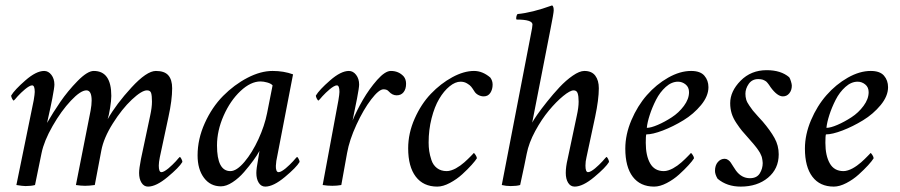

<svg xmlns="http://www.w3.org/2000/svg" viewBox="-20 -689 3350 715"><path d="M504.9 -96.7 539.1 -257.8Q545.9 -288.6 545.9 -310.5Q545.9 -333 542.7 -342.8Q539.6 -352.5 527.3 -352.5Q507.8 -352.5 470.9 -317.9Q434.1 -283.2 400.1 -229.2Q366.2 -175.3 357.4 -128.9L333 0Q312.5 2.9 296.9 2.9Q281.7 2.9 262.7 0L317.4 -277.3Q321.3 -298.3 321.3 -314.5Q321.3 -352.5 301.8 -352.5Q280.3 -352.5 244.1 -314.2Q208 -275.9 176 -220Q144 -164.1 134.8 -119.1L110.4 0Q96.2 3.9 75.2 3.9Q64.5 3.9 41 0L105.5 -315.4Q109.4 -338.9 109.4 -346.7Q109.4 -371.1 99.6 -371.1Q94.7 -371.1 87.6 -366.9Q80.6 -362.8 73.5 -356.9Q66.4 -351.1 58.8 -343.8Q51.3 -336.4 45.9 -330.6Q40.5 -324.7 36.1 -319.3L31.2 -314.5Q28.8 -314.5 25.1 -321.5Q21.5 -328.6 21.5 -333Q34.2 -354.5 74.5 -389.6Q114.7 -424.8 144.5 -424.8Q160.2 -424.8 171.4 -410.2Q182.6 -395.5 182.6 -374Q182.6 -363.3 174.8 -322.3Q170.4 -298.8 155.3 -231.4Q177.2 -269.5 204.8 -309.8Q232.4 -350.1 269 -387.5Q305.7 -424.8 329.1 -424.8Q394.5 -424.8 394.5 -332Q394.5 -314.9 389.9 -286.4Q385.3 -257.8 380.9 -245.1Q413.1 -301.8 469.7 -363.3Q526.4 -424.8 560.5 -424.8Q592.8 -424.8 606.9 -408.4Q621.1 -392.1 621.1 -360.4Q621.1 -316.4 607.4 -253.9L575.2 -103.5Q571.3 -84 571.3 -72.3Q571.3 -47.9 581.1 -47.9Q585.9 -47.9 593 -52Q600.1 -56.2 607.2 -62Q614.3 -67.9 621.8 -75.2Q629.4 -82.5 634.8 -88.4Q640.1 -94.2 644.5 -99.6L649.4 -104.5Q651.9 -104.5 655.5 -97.4Q659.2 -90.3 659.2 -85.9Q647 -65.4 604.2 -29.8Q561.5 5.9 531.2 5.9Q516.1 5.9 507.1 -8.3Q498 -22.5 498 -44.9Q498 -61 504.9 -96.7Z M995.1 -424.8Q1036.6 -424.8 1071.3 -412.1L1011.7 -103.5Q1010.3 -97.7 1009 -89.6Q1007.8 -81.5 1007.3 -71.5Q1006.8 -61.5 1009.3 -54.7Q1011.7 -47.9 1017.6 -47.9Q1022.5 -47.9 1029.5 -52Q1036.6 -56.2 1043.7 -62Q1050.8 -67.9 1058.3 -75.2Q1065.9 -82.5 1071.3 -88.4Q1076.7 -94.2 1081.1 -99.6L1085.9 -104.5Q1088.4 -104.5 1092 -97.4Q1095.7 -90.3 1095.7 -85.9Q1083.5 -65.4 1040.8 -29.8Q998 5.9 967.8 5.9Q952.6 5.9 943.6 -8.3Q934.6 -22.5 934.6 -44.9Q934.6 -61 941.4 -96.7Q945.3 -120.1 946.3 -127Q937.5 -110.8 923.1 -91.1Q908.7 -71.3 888.9 -48.3Q869.1 -25.4 845.9 -10.3Q822.8 4.9 802.7 4.9Q763.2 4.9 739.5 -26.9Q715.8 -58.6 715.8 -110.4Q715.8 -171.4 742.7 -230.7Q769.5 -290 810.8 -331.8Q852.1 -373.5 901.4 -399.2Q950.7 -424.8 995.1 -424.8ZM950.2 -385.7Q913.6 -385.7 875.5 -349.9Q837.4 -314 812.7 -258.1Q788.1 -202.1 788.1 -147.5Q788.1 -51.8 837.9 -51.8Q861.3 -51.8 890.4 -86.2Q919.4 -120.6 942.4 -170.7Q965.3 -220.7 974.6 -267.6L995.1 -371.1Q989.3 -377.9 975.3 -381.8Q961.4 -385.7 950.2 -385.7Z M1435.5 -424.8Q1464.8 -424.8 1483.4 -404.3Q1492.2 -393.6 1492.2 -377Q1492.2 -357.4 1482.9 -345.7Q1473.6 -334 1457 -334Q1440.9 -334 1427.7 -348.6Q1421.4 -356.4 1408.2 -356.4Q1391.1 -356.4 1362.3 -318.8Q1333.5 -281.2 1307.4 -224.6Q1281.2 -168 1272.5 -119.1L1251 0Q1234.9 2.9 1217.8 2.9Q1199.2 2.9 1181.6 0L1240.2 -315.4Q1244.1 -338.9 1244.1 -346.7Q1244.1 -371.1 1234.4 -371.1Q1229.5 -371.1 1222.4 -366.9Q1215.3 -362.8 1208.3 -356.9Q1201.2 -351.1 1193.6 -343.8Q1186 -336.4 1180.7 -330.6Q1175.3 -324.7 1170.9 -319.3L1166 -314.5Q1163.6 -314.5 1159.9 -321.5Q1156.2 -328.6 1156.2 -333Q1168.9 -354.5 1209.2 -389.6Q1249.5 -424.8 1279.3 -424.8Q1294.9 -424.8 1306.2 -410.2Q1317.4 -395.5 1317.4 -374Q1317.4 -363.3 1309.6 -322.3Q1304.7 -295.9 1293 -240.2Q1308.1 -276.9 1331.5 -317.4Q1355 -357.9 1384.5 -391.4Q1414.1 -424.8 1435.5 -424.8Z M1745.1 -424.8Q1776.9 -424.8 1805.7 -400.4Q1814.5 -388.7 1814.5 -374Q1814.5 -356 1805.9 -343Q1797.4 -330.1 1781.2 -330.1Q1771 -330.1 1761 -335.4Q1751 -340.8 1746.1 -349.6Q1739.3 -360.4 1734.6 -366.2Q1730 -372.1 1719.2 -378.4Q1708.5 -384.8 1695.3 -384.8Q1675.3 -384.8 1654.1 -367.4Q1632.8 -350.1 1615.5 -320.8Q1598.1 -291.5 1587.2 -248.5Q1576.2 -205.6 1576.2 -158.2Q1576.2 -141.6 1578.4 -126.5Q1580.6 -111.3 1586.7 -92.8Q1592.8 -74.2 1607.4 -63Q1622.1 -51.8 1643.6 -51.8Q1651.4 -51.8 1660.4 -54.7Q1669.4 -57.6 1677.5 -62Q1685.5 -66.4 1694.1 -72.5Q1702.6 -78.6 1709.2 -84.5Q1715.8 -90.3 1722.4 -96.7Q1729 -103 1733.2 -107.4Q1737.3 -111.8 1740.7 -115.2L1744.1 -119.1Q1746.6 -119.1 1751.2 -111.6Q1755.9 -104 1755.9 -99.6Q1751 -91.3 1736.6 -75.2Q1722.2 -59.1 1701.7 -40.3Q1681.2 -21.5 1655.5 -7.8Q1629.9 5.9 1608.4 5.9Q1556.6 5.9 1528.3 -31.2Q1500 -68.4 1500 -136.7Q1500 -192.9 1524.2 -247.3Q1548.3 -301.8 1584.7 -339.8Q1621.1 -377.9 1664.3 -401.4Q1707.5 -424.8 1745.1 -424.8Z M2029.3 -577.1 1979.5 -322.3 1961.9 -232.4Q1966.3 -241.2 1980.7 -262Q1995.1 -282.7 2017.6 -310.8Q2040 -338.9 2063.7 -364.3Q2087.4 -389.6 2112.8 -407.2Q2138.2 -424.8 2156.2 -424.8Q2183.6 -424.8 2196.8 -407.2Q2210 -389.6 2210 -360.4Q2210 -318.8 2196.3 -253.9L2164.1 -103.5Q2160.2 -87.9 2160.2 -72.3Q2160.2 -47.9 2169.9 -47.9Q2174.8 -47.9 2181.9 -52Q2189 -56.2 2196 -62Q2203.1 -67.9 2210.7 -75.2Q2218.3 -82.5 2223.6 -88.4Q2229 -94.2 2233.4 -99.6L2238.3 -104.5Q2240.7 -104.5 2244.4 -97.4Q2248 -90.3 2248 -85.9Q2235.8 -65.4 2193.1 -29.8Q2150.4 5.9 2120.1 5.9Q2104.5 5.9 2095.7 -8.3Q2086.9 -22.5 2086.9 -44.9Q2086.9 -67.9 2093.8 -96.7L2127.9 -257.8Q2134.8 -288.6 2134.8 -310.5Q2134.8 -331.1 2131.1 -341.8Q2127.4 -352.5 2116.2 -352.5Q2103 -352.5 2077.1 -331.3Q2051.3 -310.1 2024.2 -277.6Q1997.1 -245.1 1973.1 -200.9Q1949.2 -156.7 1941.4 -116.2Q1934.6 -80.6 1917 0Q1903.8 3.9 1881.8 3.9Q1864.3 3.9 1848.6 0L1954.1 -545.9Q1955.1 -551.8 1957.5 -563.7Q1960 -575.7 1961.4 -584.2Q1962.9 -592.8 1962.9 -597.7Q1962.9 -616.2 1903.3 -616.2Q1901.4 -619.1 1902.8 -626.5Q1904.3 -633.8 1907.2 -636.7Q1960.9 -641.6 2036.1 -668.9Q2042 -665.5 2042 -650.4Q2042 -640.6 2029.3 -577.1Z M2553.7 -424.8Q2587.9 -424.8 2603 -407.2Q2618.2 -389.6 2618.2 -364.3Q2618.2 -331.1 2590.6 -297.6Q2563 -264.2 2524.9 -241Q2486.8 -217.8 2448.5 -203.1Q2410.2 -188.5 2386.7 -188.5Q2384.8 -182.6 2384.8 -157.2Q2384.8 -109.4 2401.1 -80.6Q2417.5 -51.8 2452.1 -51.8Q2460 -51.8 2469 -54.7Q2478 -57.6 2486.1 -62Q2494.1 -66.4 2502.7 -72.5Q2511.2 -78.6 2517.8 -84.5Q2524.4 -90.3 2531 -96.7Q2537.6 -103 2541.7 -107.4Q2545.9 -111.8 2549.3 -115.2L2552.7 -119.1Q2555.2 -119.1 2559.8 -111.6Q2564.5 -104 2564.5 -99.6Q2558.6 -89.8 2543.9 -73.7Q2529.3 -57.6 2508.8 -39.1Q2488.3 -20.5 2462.9 -7.3Q2437.5 5.9 2416 5.9Q2364.3 5.9 2336.4 -30.8Q2308.6 -67.4 2308.6 -135.7Q2308.6 -188 2331.3 -241.5Q2354 -294.9 2388.9 -334.7Q2423.8 -374.5 2468 -399.7Q2512.2 -424.8 2553.7 -424.8ZM2388.7 -212.9Q2403.8 -212.9 2429.4 -223.9Q2455.1 -234.9 2481.4 -252Q2507.8 -269 2526.9 -294.7Q2545.9 -320.3 2545.9 -345.7Q2545.9 -364.3 2533.2 -374.5Q2520.5 -384.8 2504.9 -384.8Q2481 -384.8 2459.2 -365.2Q2437.5 -345.7 2423.1 -317.4Q2408.7 -289.1 2399.7 -261.2Q2390.6 -233.4 2388.7 -212.9Z M2835 -427.7Q2888.2 -427.7 2918.9 -401.4Q2922.4 -396.5 2925.5 -386Q2928.7 -375.5 2928.7 -370.1Q2928.7 -353 2919.4 -341.6Q2910.2 -330.1 2895.5 -330.1Q2874.5 -330.1 2849.6 -364.3Q2849.1 -365.2 2845.9 -369.9Q2842.8 -374.5 2841.8 -375.7Q2840.8 -377 2837.9 -380.6Q2835 -384.3 2833.3 -385.5Q2831.5 -386.7 2827.9 -388.9Q2824.2 -391.1 2821 -392.1Q2817.9 -393.1 2813.5 -393.8Q2809.1 -394.5 2803.7 -394.5Q2780.8 -394.5 2768.3 -376.7Q2755.9 -358.9 2755.9 -339.8Q2755.9 -328.6 2758.8 -318.4Q2761.7 -308.1 2770.5 -295.7Q2779.3 -283.2 2783.7 -277.3Q2788.1 -271.5 2802.7 -255.6Q2817.4 -239.7 2820.3 -236.3Q2848.6 -203.1 2864.3 -175Q2879.9 -147 2879.9 -114.3Q2879.9 -60.5 2840.1 -27.3Q2800.3 5.9 2738.3 5.9Q2687 5.9 2652.3 -23.4Q2642.6 -39.6 2642.6 -52.7Q2642.6 -73.2 2653.1 -85.4Q2663.6 -97.7 2678.7 -97.7Q2685.5 -97.7 2691.7 -93.3Q2697.8 -88.9 2701.2 -83.7Q2704.6 -78.6 2710.9 -68.6Q2717.3 -58.6 2720.7 -53.7Q2741.7 -25.4 2772.5 -25.4Q2798.3 -25.4 2809.3 -43.2Q2820.3 -61 2820.3 -82Q2820.3 -86.9 2819.3 -92Q2818.4 -97.2 2817.6 -101.3Q2816.9 -105.5 2814.2 -111.1Q2811.5 -116.7 2810.1 -119.9Q2808.6 -123 2804.4 -128.9Q2800.3 -134.8 2798.6 -137.2Q2796.9 -139.6 2791.5 -146.2Q2786.1 -152.8 2784.7 -154.5Q2783.2 -156.2 2776.9 -163.3Q2770.5 -170.4 2769.5 -171.9Q2751.5 -191.9 2743.2 -201.9Q2734.9 -211.9 2722.4 -230.5Q2710 -249 2704.6 -266.8Q2699.2 -284.7 2699.2 -304.7Q2699.2 -349.1 2738 -388.4Q2776.9 -427.7 2835 -427.7Z M3222.7 -424.8Q3256.8 -424.8 3272 -407.2Q3287.1 -389.6 3287.1 -364.3Q3287.1 -331.1 3259.5 -297.6Q3231.9 -264.2 3193.8 -241Q3155.8 -217.8 3117.4 -203.1Q3079.1 -188.5 3055.7 -188.5Q3053.7 -182.6 3053.7 -157.2Q3053.7 -109.4 3070.1 -80.6Q3086.4 -51.8 3121.1 -51.8Q3128.9 -51.8 3137.9 -54.7Q3147 -57.6 3155 -62Q3163.1 -66.4 3171.6 -72.5Q3180.2 -78.6 3186.8 -84.5Q3193.4 -90.3 3200 -96.7Q3206.5 -103 3210.7 -107.4Q3214.8 -111.8 3218.3 -115.2L3221.7 -119.1Q3224.1 -119.1 3228.8 -111.6Q3233.4 -104 3233.4 -99.6Q3227.5 -89.8 3212.9 -73.7Q3198.2 -57.6 3177.7 -39.1Q3157.2 -20.5 3131.8 -7.3Q3106.4 5.9 3085 5.9Q3033.2 5.9 3005.4 -30.8Q2977.5 -67.4 2977.5 -135.7Q2977.5 -188 3000.2 -241.5Q3022.9 -294.9 3057.9 -334.7Q3092.8 -374.5 3137 -399.7Q3181.2 -424.8 3222.7 -424.8ZM3057.6 -212.9Q3072.8 -212.9 3098.4 -223.9Q3124 -234.9 3150.4 -252Q3176.8 -269 3195.8 -294.7Q3214.8 -320.3 3214.8 -345.7Q3214.8 -364.3 3202.1 -374.5Q3189.5 -384.8 3173.8 -384.8Q3149.9 -384.8 3128.2 -365.2Q3106.4 -345.7 3092 -317.4Q3077.6 -289.1 3068.6 -261.2Q3059.6 -233.4 3057.6 -212.9Z"/></svg>

Font: Crimson
Style: Italic
Weight: 400
Italic angle: -11°
Version: Version 0.8